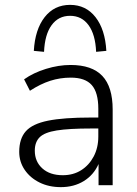

<svg xmlns="http://www.w3.org/2000/svg" viewBox="-20 -761 562 789"><path d="M230 8Q181 8 142.5 -11Q104 -30 81.5 -63Q59 -96 59 -137Q59 -191 86 -221.5Q113 -252 177 -265Q241 -278 353 -278H384V-314Q384 -381 357 -411.5Q330 -442 271 -442Q227 -442 186.5 -429Q146 -416 103 -388L79 -435Q117 -462 169 -478Q221 -494 270 -494Q358 -494 400.5 -449Q443 -404 443 -311V0H385V-87Q365 -42 324.5 -17Q284 8 230 8ZM238 -41Q281 -41 313.5 -61.5Q346 -82 365 -118Q384 -154 384 -200V-233H354Q264 -233 213.5 -225Q163 -217 143 -197Q123 -177 123 -142Q123 -97 154 -69Q185 -41 238 -41ZM161 -548 119 -552Q124 -640 163.5 -690.5Q203 -741 268 -741Q333 -741 372.5 -690.5Q412 -640 417 -552L375 -548Q372 -619 344 -657.5Q316 -696 268 -696Q220 -696 192 -657.5Q164 -619 161 -548Z"/></svg>

Font: Nunito Sans Light
Style: Regular
Weight: 300
Designer: Vernon Adams
Foundry: Vernon Adams
Version: Version 3.101; ttfautohint (v1.8.4.7-5d5b);gftools[0.9.27]